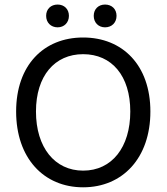

<svg xmlns="http://www.w3.org/2000/svg" viewBox="-20 -799 721 831"><path d="M179.7 -730.5C179.7 -701.2 200.2 -680.7 229.5 -680.7C257.8 -680.7 278.3 -701.2 278.3 -730.5C278.3 -759.8 257.8 -779.3 229.5 -779.3C200.2 -779.3 179.7 -759.8 179.7 -730.5ZM385.7 -730.5C385.7 -701.2 406.2 -680.7 434.6 -680.7C463.9 -680.7 484.4 -701.2 484.4 -730.5C484.4 -759.8 463.9 -779.3 434.6 -779.3C406.2 -779.3 385.7 -759.8 385.7 -730.5ZM49.8 -316.4C49.8 -115.2 168.9 11.7 339.8 11.7C510.7 11.7 630.9 -115.2 630.9 -316.4C630.9 -516.6 510.7 -636.7 339.8 -636.7C168.9 -636.7 49.8 -516.6 49.8 -316.4ZM543.9 -316.4C543.9 -161.1 463.9 -60.5 339.8 -60.5C216.8 -60.5 135.7 -161.1 135.7 -316.4C135.7 -470.7 216.8 -564.5 339.8 -564.5C463.9 -564.5 543.9 -470.7 543.9 -316.4Z"/></svg>

Font: Ed Sans Neue
Style: Regular
Weight: 400
Designer: Stephen Hutchings
Version: Version 1.004;PS 001.004;hotconv 1.0.88;makeotf.lib2.5.64775